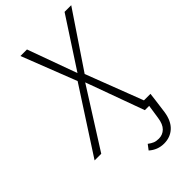

<svg xmlns="http://www.w3.org/2000/svg" viewBox="-295 -761 1040 1040"><g transform="rotate(-45 225.5 -241.0)"><path d="M392 -41H442L437 0L426 83Q417 142 384.5 172Q352 202 304 202Q255 202 218 169L240 140Q256 152 269.5 157.5Q283 163 303 163Q332 163 352.5 143Q373 123 379 80L391 0H358L236 -335L24 0H-27L212 -369L89 -684H139L242 -400L427 -684H478L266 -369Z"/></g></svg>

Font: Fira Sans Condensed ExtraLight
Style: Italic
Weight: 275
Width: 3
Italic angle: -8°
Designer: Carrois Corporate & Edenspiekermann AG
Foundry: Carrois Corporate GbR & Edenspiekermann AG
Version: Version 4.203